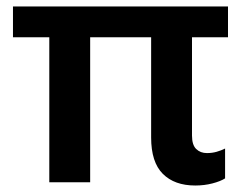

<svg xmlns="http://www.w3.org/2000/svg" viewBox="-20 -562 752 592"><path d="M582 10Q518 10 482 -26Q446 -62 446 -138V-447H258V0H132V-447H20V-542H683V-447H572V-144Q572 -115 585 -102.5Q598 -90 618 -90Q634 -90 648 -94Q662 -98 674 -104V-12Q660 -3 635 3.5Q610 10 582 10Z"/></svg>

Font: Noto Sans SemiBold
Style: Regular
Weight: 600
Designer: Monotype Design Team
Foundry: Monotype Imaging Inc.
Version: Version 2.007